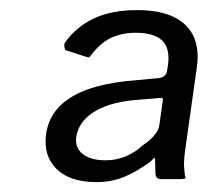

<svg xmlns="http://www.w3.org/2000/svg" viewBox="-20 -770 439 384"><path d="M254.1 -749.8Q299.9 -749.8 328.1 -735.8Q356.4 -721.8 367.6 -696.2Q378.7 -670.7 373.7 -635.8L350.4 -470.4Q348.4 -456 348.1 -445.9Q347.7 -435.7 349.9 -418.1Q352.4 -414 349.5 -412.9Q346.6 -411.8 340.3 -411.8H302.1Q296.4 -411.8 293.8 -414.8Q291.1 -417.9 290.9 -422.7L290.1 -451.6Q289.9 -455.9 287.8 -453.8Q285.8 -451.7 280.9 -446.6Q252 -425.7 227.3 -415.8Q202.5 -405.8 172.6 -405.8Q119.7 -405.8 92.9 -432.3Q66 -458.9 72.3 -502.7Q79.3 -549.7 123.4 -576.3Q167.5 -603 250.5 -609.4L299 -614Q304.6 -614.8 308.6 -618.2Q312.7 -621.7 313.7 -626L316.1 -641.2Q320.3 -674.1 303.9 -689.3Q287.6 -704.5 251.3 -704.5Q223.7 -704.5 201.6 -694.1Q179.5 -683.6 159.4 -656.1Q157.6 -654.8 155.7 -655.5Q153.8 -656.2 149.5 -657.2L110.8 -669.9Q109.9 -671.1 109 -675.2Q108.1 -679.3 109.1 -683.7Q131.4 -715.7 166.9 -732.7Q202.5 -749.8 254.1 -749.8ZM132.6 -496.7Q129.4 -475.1 145.2 -462.2Q161 -449.4 191.5 -449.4Q212.7 -449.4 231.6 -457.3Q250.5 -465.3 265.6 -479.5Q279.6 -488.5 288.7 -499.3Q297.9 -510.1 298.9 -521.4L305.3 -566.6Q306.3 -571.9 305.1 -573.3Q303.9 -574.8 297.3 -573.8L257.2 -570.6Q220.6 -568.1 193.8 -558.5Q167.1 -548.8 151.7 -533.4Q136.3 -518 132.6 -496.7Z"/></svg>

Font: Libre Franklin Thin
Style: Italic
Weight: 100
Italic angle: -8°
Designer: Pablo Impallari, Rodrigo Fuenzalida, Nhung Nguyen
Foundry: Impallari Type
Version: Version 3.000